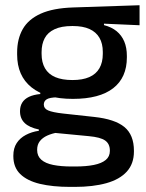

<svg xmlns="http://www.w3.org/2000/svg" viewBox="-20 -526 558 734"><path d="M258.5 -148Q155.5 -148 100.5 -192Q45.5 -236 45.5 -317.5V-325.5Q45.5 -377 67 -414.8Q88.5 -452.5 135.8 -473.8Q183 -495 259.5 -497.5L513.5 -506V-429.5L377.5 -435.5V-430Q406.5 -422.5 425.8 -406.8Q445 -391 455 -367.5Q465 -344 465 -312V-306.5Q465 -229.5 412.8 -188.8Q360.5 -148 258.5 -148ZM254.5 110.5H267Q309.5 110.5 339 104.5Q368.5 98.5 384.2 85.5Q400 72.5 400 51V49.5Q400 24 382 11.2Q364 -1.5 319.5 -5.5L178.5 -19L203 -20Q179 -16 160.8 -7.8Q142.5 0.5 132.2 13.8Q122 27 122 46.5V47.5Q122 70.5 137.8 84.5Q153.5 98.5 183.2 104.5Q213 110.5 254.5 110.5ZM248.5 188.5Q181 188.5 132.2 176.8Q83.5 165 57.2 139.2Q31 113.5 31 71V69Q31 40.5 43.8 21Q56.5 1.5 78.8 -10.2Q101 -22 128.5 -26V-31Q92 -38.5 74.2 -55.8Q56.5 -73 56.5 -100.5V-101Q56.5 -120 65 -133.8Q73.5 -147.5 90.8 -155.8Q108 -164 134 -166.5V-177.5L237 -152.5L199.5 -154Q170 -153.5 158.8 -146.5Q147.5 -139.5 147.5 -126.5V-126Q147.5 -111 164.2 -103.8Q181 -96.5 221 -92L340 -79Q419 -70.5 455.5 -40.5Q492 -10.5 492 50.5V53Q492 100 464.8 130Q437.5 160 386.8 174.2Q336 188.5 265 188.5ZM257 -220Q295.5 -220 321.2 -231.2Q347 -242.5 360 -265Q373 -287.5 373 -320V-327.5Q373 -359.5 360.2 -381.5Q347.5 -403.5 322.2 -415Q297 -426.5 258.5 -426.5H256Q214.5 -426.5 188.5 -414.2Q162.5 -402 150.8 -379.8Q139 -357.5 139 -327V-320Q139 -287.5 152 -265Q165 -242.5 191.2 -231.2Q217.5 -220 257 -220Z"/></svg>

Font: Anek Odia Medium Medium
Style: Regular
Weight: 500
Version: Version 1.003